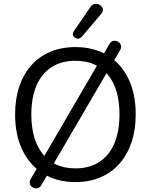

<svg xmlns="http://www.w3.org/2000/svg" viewBox="-20 -966 807 1028"><path d="M383.5 8.9Q285.2 8.9 212.6 -35.5Q140.1 -80 100.5 -161.2Q60.9 -242.5 60.9 -353Q60.9 -436.5 83.3 -503Q105.7 -569.5 147.8 -616.5Q189.9 -663.5 249.5 -688.7Q309.1 -713.9 383.5 -713.9Q482.7 -713.9 555.3 -670Q627.9 -626 667.2 -545.3Q706.6 -464.5 706.6 -354Q706.6 -270.5 683.9 -203.5Q661.2 -136.5 619.1 -89Q577 -41.5 517.4 -16.3Q457.8 8.9 383.5 8.9ZM383.5 -64.5Q458.5 -64.5 511.2 -98.5Q563.8 -132.4 591.8 -197.1Q619.7 -261.8 619.7 -353Q619.7 -490 558.3 -565.2Q496.8 -640.5 383.5 -640.5Q309.4 -640.5 256.5 -606.8Q203.6 -573 175.7 -508.6Q147.7 -444.1 147.7 -353Q147.7 -217 209.7 -140.8Q271.6 -64.5 383.5 -64.5ZM201 25.8Q194.2 37.5 184.5 40.9Q174.7 44.3 164.8 41.7Q154.8 39 147.7 31.7Q140.7 24.4 139.2 13.7Q137.8 3 145.1 -9.2L186.3 -78.9L210.2 -118.8L505.5 -625.4L524.6 -659.7L566.4 -730.8Q573.2 -742.5 582.7 -745.9Q592.2 -749.3 602.5 -746.7Q612.7 -744 619.7 -736.9Q626.8 -729.9 628.2 -719.2Q629.7 -708.4 622.4 -696.3L581.1 -626.1L557.3 -586.2L261.9 -80L242.8 -45.8ZM418.1 -769.4Q409.8 -760.1 399.5 -759.4Q389.3 -758.6 381.2 -764.2Q373.2 -769.8 370.7 -779Q368.3 -788.3 375.2 -798.6L464.3 -928.5Q472.7 -941.2 483.9 -944.2Q495.2 -947.2 505.9 -943.5Q516.7 -939.9 523.5 -931.8Q530.4 -923.8 530.9 -913.2Q531.3 -902.7 522 -891.9Z"/></svg>

Font: Nunito ExtraLight
Style: Regular
Weight: 200
Designer: Vernon Adams
Foundry: Vernon Adams
Version: Version 3.602